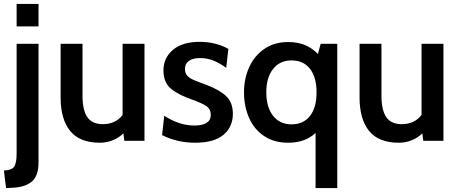

<svg xmlns="http://www.w3.org/2000/svg" viewBox="-26 -720 2347 982"><path d="M59 -700H171V-585H59ZM-6 152Q33 151 46 133Q59 115 59 65V-496H171V110Q171 180 137 208.5Q103 237 41 240L5 242Z M713 -496V0H610L605 -38Q583 -16 551.5 -3Q520 10 485 10Q382 10 333 -50Q284 -110 284 -222V-496H396V-231Q396 -157 420.5 -121Q445 -85 500 -85Q565 -85 601 -132V-496Z M803 -29 814 -128Q891 -78 968 -78Q1009 -78 1030.5 -91.5Q1052 -105 1052 -132Q1052 -162 1030 -177Q1008 -192 958 -210Q885 -235 847.5 -267Q810 -299 810 -360Q810 -424 858.5 -465Q907 -506 995 -506Q1077 -506 1142 -470L1131 -373Q1098 -397 1066 -410Q1034 -423 997 -423Q960 -423 940 -408.5Q920 -394 920 -367Q920 -347 931 -334Q942 -321 962.5 -312Q983 -303 1027 -287Q1094 -262 1129.5 -229.5Q1165 -197 1165 -138Q1165 -71 1117 -30.5Q1069 10 972 10Q881 10 803 -29Z M1699 -496V242H1588V-40Q1535 10 1448 10Q1376 10 1325 -24Q1274 -58 1248 -117Q1222 -176 1222 -248Q1222 -318 1248.5 -376.5Q1275 -435 1326 -470Q1377 -505 1447 -505Q1497 -505 1534 -489.5Q1571 -474 1600 -444L1614 -496ZM1593 -248Q1593 -325 1559.5 -368Q1526 -411 1465 -411Q1405 -411 1370.5 -367Q1336 -323 1336 -248Q1336 -172 1370.5 -128Q1405 -84 1465 -84Q1526 -84 1559.5 -127Q1593 -170 1593 -248Z M2242 -496V0H2139L2134 -38Q2112 -16 2080.5 -3Q2049 10 2014 10Q1911 10 1862 -50Q1813 -110 1813 -222V-496H1925V-231Q1925 -157 1949.5 -121Q1974 -85 2029 -85Q2094 -85 2130 -132V-496Z"/></svg>

Font: Cabin SemiBold
Style: Regular
Weight: 600
Designer: Pablo Impallari
Foundry: Pablo Impallari. http://www.impallari.com Igino Marini. http://www.ikern.com
Version: Version 2.200